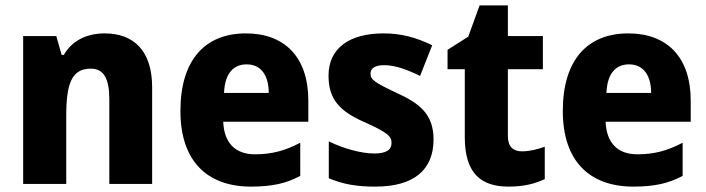

<svg xmlns="http://www.w3.org/2000/svg" viewBox="-20 -734 2623 713"><path d="M369 -610C303 -610 248 -584 217 -530H209L189 -600H66V-51H226V-304C226 -423 246 -479 317 -479C367 -479 386 -440 386 -364V-51H545V-410C545 -546 476 -610 369 -610Z M893 -610C743 -610 650 -513 650 -322C650 -135 750 -41 912 -41C990 -41 1044 -53 1095 -81V-204C1038 -174 989 -161 927 -161C852 -161 812 -205 809 -282H1125V-360C1125 -521 1038 -610 893 -610ZM896 -495C950 -495 978 -453 978 -389H812C815 -464 849 -495 896 -495Z M1590 -216C1590 -310 1538 -350 1455 -388C1370 -428 1356 -438 1356 -461C1356 -481 1373 -492 1407 -492C1448 -492 1493 -475 1540 -452L1585 -566C1523 -596 1468 -610 1404 -610C1279 -610 1200 -556 1200 -453C1200 -365 1242 -321 1330 -282C1422 -241 1434 -227 1434 -203C1434 -178 1415 -164 1370 -164C1322 -164 1256 -182 1201 -209V-72C1256 -49 1306 -41 1374 -41C1518 -41 1590 -104 1590 -216Z M1918 -172C1885 -172 1866 -190 1866 -229V-477H1996V-600H1866V-714H1761L1719 -598L1642 -549V-477H1706V-225C1706 -89 1767 -41 1869 -41C1925 -41 1968 -52 2003 -69V-189C1974 -179 1947 -172 1918 -172Z M2313 -610C2163 -610 2070 -513 2070 -322C2070 -135 2170 -41 2332 -41C2410 -41 2464 -53 2515 -81V-204C2458 -174 2409 -161 2347 -161C2272 -161 2232 -205 2229 -282H2545V-360C2545 -521 2458 -610 2313 -610ZM2316 -495C2370 -495 2398 -453 2398 -389H2232C2235 -464 2269 -495 2316 -495Z"/></svg>

Font: Noto Sans Tamil UI SemiCondensed ExtraBold
Style: Regular
Weight: 800
Width: 4
Designer: Jelle Bosma - Monotype Design Team
Foundry: Monotype Imaging Inc.
Version: Version 2.004